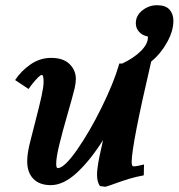

<svg xmlns="http://www.w3.org/2000/svg" viewBox="-20 -715 692 744"><path d="M176.8 2.4Q132.8 2.4 109.1 -22.2Q85.4 -46.9 85.4 -89.8Q85.4 -118.7 95.2 -158.7Q101.1 -183.1 116.9 -244.1Q132.8 -305.2 140.9 -342Q148.9 -378.9 148.9 -397.9Q148.9 -424.8 142.1 -424.8Q133.3 -424.8 102.5 -386.7L103.5 -387.7Q103 -387.2 97.2 -379.2Q91.3 -371.1 90.8 -370.1L38.6 -404.8Q61.5 -439.9 98.1 -465.3Q134.8 -490.7 178.2 -490.7Q225.1 -490.7 249.5 -466.8Q273.9 -442.9 273.9 -409.2Q273.9 -392.6 269 -372.1Q262.2 -343.8 242.2 -274.4Q222.2 -205.1 210 -155.3Q197.8 -105.5 197.8 -80.6Q197.8 -63.5 203.6 -63.5Q229 -63.5 278.6 -134.5Q328.1 -205.6 374 -299.1Q419.9 -392.6 439.9 -460.4Q439.9 -460.9 440.2 -461.7Q440.4 -462.4 440.4 -462.9Q440.4 -463.9 441.4 -465.8Q442.4 -467.8 442.4 -468.8H453.6Q497.6 -489.3 525.4 -516.8Q553.2 -544.4 553.2 -570.3Q553.2 -572.8 552.2 -573.7Q530.8 -578.1 518.6 -592Q506.3 -606 506.3 -625Q506.3 -654.8 531.7 -674.8Q557.1 -694.8 588.4 -694.8Q621.6 -694.8 636.7 -678Q651.9 -661.1 651.9 -634.3Q651.9 -595.2 627.4 -551Q603 -506.8 565.9 -476.6Q490.2 -152.3 490.2 -86.9Q490.2 -70.3 497.6 -70.3Q508.8 -70.3 538.1 -77.6L537.1 -35.6Q505.9 -29.8 480.7 -22.2Q455.6 -14.6 430.4 -5.4Q405.3 3.9 388.7 8.8L367.2 5.9Q356 -10.7 356 -37.6Q356 -62 365.2 -107.4Q368.2 -122.6 379.4 -172.4Q329.6 -93.3 277.6 -45.4Q225.6 2.4 176.8 2.4Z"/></svg>

Font: Flanker
Style: Bold Italic
Weight: 700
Italic angle: -12°
Designer: Flanker
Version: Version 2.000